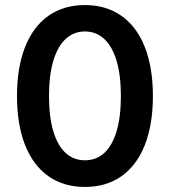

<svg xmlns="http://www.w3.org/2000/svg" viewBox="-20 -737 679 767"><path d="M47.9 -353.5Q47.9 -467.8 80.3 -549.6Q112.8 -631.3 173.8 -674.1Q234.9 -716.8 319.3 -716.8Q403.3 -716.8 464.6 -674.1Q525.9 -631.3 558.3 -549.6Q590.8 -467.8 590.8 -353.5Q590.8 -238.8 558.3 -157.2Q525.9 -75.7 465.1 -33Q404.3 9.8 319.3 9.8Q234.4 9.8 173.6 -33Q112.8 -75.7 80.3 -157.2Q47.9 -238.8 47.9 -353.5ZM462.9 -353.5Q462.9 -436.5 445.6 -494.4Q428.2 -552.2 396 -581.8Q363.8 -611.3 319.3 -611.3Q274.9 -611.3 242.7 -581.8Q210.4 -552.2 193.1 -494.4Q175.8 -436.5 175.8 -353.5Q175.8 -269.5 193.1 -212.2Q210.4 -154.8 242.4 -125.7Q274.4 -96.7 319.3 -96.7Q364.3 -96.7 396.2 -125.7Q428.2 -154.8 445.6 -212.2Q462.9 -269.5 462.9 -353.5Z"/></svg>

Font: WEMIX Pretendard SemiBold
Style: Regular
Weight: 600
Designer: Base glyphs from Inter by Rasmus Andersson; Hangeul glyphs from Noto Sans CJK(Source Han Sans) by Jang Soo-young and Kan
Foundry: Kil Hyung-jin
Version: Version 1.000